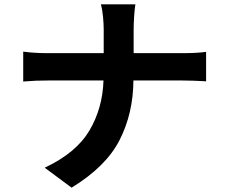

<svg xmlns="http://www.w3.org/2000/svg" viewBox="-20 -809 1040 885"><path d="M596 -564H821Q890 -564 930 -570V-434Q924 -434 917 -435Q898 -436 871.5 -437Q845 -438 820 -438H595Q594 -287 531.5 -164Q469 -41 310 56L186 -36Q331 -104 392 -207Q453 -310 457 -438H202Q143 -438 98 -434Q92 -433 87 -433V-571Q138 -564 198 -564H458V-672Q458 -697 455 -730.5Q452 -764 445 -789H604Q600 -764 598 -729Q596 -694 596 -671Z"/></svg>

Font: Source Han Sans CN Bold
Style: Bold
Weight: 700
Designer: Ryoko NISHIZUKA 西塚涼子 (kana & ideographs); Paul D. Hunt (Latin, Greek & Cyrillic); Wenlong ZHANG 张文龙 (bopomofo); Sandoll 
Foundry: Adobe Systems Incorporated
Version: Version 1.00;May 30, 2023;FontCreator 11.5.0.2422 32-bit